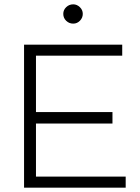

<svg xmlns="http://www.w3.org/2000/svg" viewBox="-20 -866 645 886"><path d="M91 0V-660H544V-609H146V-349H499V-296H146V-51H560V0ZM272 -802Q272 -820 285.5 -833Q299 -846 318 -846Q335 -846 348.5 -833Q362 -820 362 -802Q362 -784 349 -770.5Q336 -757 318 -757Q299 -757 285.5 -770Q272 -783 272 -802Z"/></svg>

Font: Human Sans Light
Style: Regular
Weight: 300
Designer: Tim Radville
Foundry: Continuum
Version: Version 1.000;FEAKit 1.0